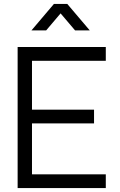

<svg xmlns="http://www.w3.org/2000/svg" viewBox="-20 -960 610 980"><path d="M140.7 -805 255.3 -940H323.3L438 -805H363L289.3 -891.7L215.7 -805ZM70 0V-720H520V-649.7H143.3V-400.3H460V-330H143.3V-70.3H520V0Z"/></svg>

Font: Manrope
Style: Regular
Weight: 400
Designer: Mikhail Sharanda
Foundry: Mikhail Sharanda
Version: Version 4.503